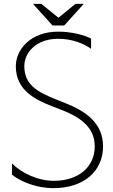

<svg xmlns="http://www.w3.org/2000/svg" viewBox="-20 -938 586 995"><path d="M151 -918 252 -806H313L414 -918H371L283 -846L194 -918ZM42 -91V-33C85 2 166 37 257 37C410 37 514 -47 514 -180C514 -302 421 -363 320 -403C303 -410 286 -416 270 -423C172 -462 106 -500 106 -595C106 -665 167 -737 281 -737C355 -737 414 -712 452 -685V-738C418 -756 352 -774 282 -774C138 -774 62 -681 62 -595C62 -470 162 -422 251 -387L303 -367C388 -333 471 -283 471 -180C471 -75 390 -1 259 -1C174 -1 90 -43 42 -91Z"/></svg>

Font: LINE Seed JP_OTF Thin
Style: Regular
Weight: 250
Designer: LY Corporation & Fontrix & Fontworks
Version: Version 1.007